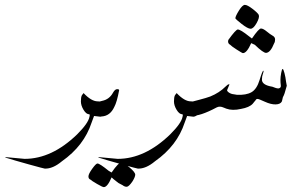

<svg xmlns="http://www.w3.org/2000/svg" viewBox="-146 -491 1212 788"><path d="M-121 154 -45 161Q67 161 171 60Q216 15 221 -11Q224 -22 220 -22Q208 -22 197 -40Q186 -58 186 -75Q186 -92 190 -100L197 -109Q229 -75 255 -75Q270 -75 283 -68Q296 -61 296 -48Q296 -35 289 -25Q277 -13 266 -12L240 -15L230 12Q199 107 108 171Q71 202 38 201Q35 201 -26.5 184Q-88 167 -126 155Z M318 -111Q326 -125 334.5 -125Q343 -125 343 -121Q334 -72 323 -52Q306 -15 271 -13Q259 -11 248 -22Q237 -31 237 -41.5Q237 -52 238 -56Q243 -71 273 -77Q303 -83 318 -111ZM225 246Q217 243 217 233Q217 223 232.5 201.5Q248 180 254 180Q263 180 300 210L312 217Q340 176 351.5 176.5Q363 177 386 196.5Q409 216 409 226Q409 235 398 253Q383 275 374.5 275.5Q366 276 357 269Q348 264 340 260Q314 240 312 237Q295 277 280 277Q275 277 252.5 264Q230 251 225 246Z M261 154 337 161Q449 161 553 60Q598 15 603 -11Q606 -22 602 -22Q590 -22 579 -40Q568 -58 568 -75Q568 -92 572 -100L579 -109Q611 -75 637 -75Q652 -75 665 -68Q678 -61 678 -48Q678 -35 671 -25Q659 -13 648 -12L622 -15L612 12Q581 107 490 171Q453 202 420 201Q417 201 355.5 184Q294 167 256 155Z M1028 -156 1031 -139Q1031 -137 1022 -108Q1019 -99 1015 -92Q1012 -80 1011 -75Q1005 -63 985.5 -62.5Q966 -62 941 -73.5Q916 -85 911 -85Q906 -85 904.5 -82Q903 -79 899.5 -75.5Q896 -72 891 -65Q877 -50 843 -44Q808 -36 783 -45L773 -49Q756 -57 743 -50Q674 -13 639 -16Q617 -25 618 -44Q618 -67 636 -72Q653 -77 670 -81Q701 -89 717 -95Q754 -110 780 -136Q789 -145 793 -145H796L786 -121Q786 -116 794.5 -110.5Q803 -105 814 -104L826 -102Q864 -100 886 -112.5Q908 -125 919.5 -163Q931 -201 935 -201Q937 -198 933 -188Q929 -178 929 -164Q929 -142 972 -135Q977 -133 984 -130.5Q991 -128 997 -128Q1008 -130 1006.5 -140.5Q1005 -151 1005 -163Q1005 -175 1008 -191.5Q1011 -208 1014 -208Q1017 -208 1021.5 -191Q1026 -174 1028 -156ZM820 -416Q820 -424 834.5 -447.5Q849 -471 859 -471Q869 -471 890 -455Q911 -439 916 -430Q920 -419 907 -396Q894 -373 882.5 -373Q871 -373 845.5 -393Q820 -413 820 -416ZM885 -314Q867 -273 851 -273Q848 -273 825.5 -287.5Q803 -302 799 -307Q787 -313 791 -327Q822 -370 830 -370Q841 -370 876 -342L888 -333Q916 -374 925 -374Q934 -374 948.5 -362Q963 -350 973 -344.5Q983 -339 983 -329Q983 -319 979 -313Q964 -275 946 -274Q934 -274 900 -307Z"/></svg>

Font: AMoshref-Naskh
Style: Naskh
Weight: 500
Version: Version 0.001